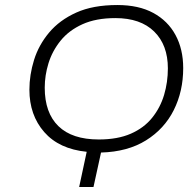

<svg xmlns="http://www.w3.org/2000/svg" viewBox="-20 -744 773 764"><path d="M325 -140Q215 -151 156 -218.5Q97 -286 97 -387Q97 -446 115.5 -505.5Q134 -565 175.5 -614.5Q217 -664 283.5 -694Q350 -724 447 -724Q532 -724 590 -692.5Q648 -661 678.5 -604.5Q709 -548 709 -473Q709 -381 671.5 -306Q634 -231 561 -185.5Q488 -140 382 -137L352 0H295ZM373 -189Q448 -189 500.5 -212Q553 -235 585.5 -275.5Q618 -316 633 -366.5Q648 -417 648 -472Q648 -565 593.5 -618.5Q539 -672 439 -672Q362 -672 308 -647.5Q254 -623 221 -582Q188 -541 173 -492.5Q158 -444 158 -395Q158 -295 212.5 -242Q267 -189 373 -189Z"/></svg>

Font: Noto Sans Light
Style: Italic
Weight: 300
Italic angle: -12°
Designer: Monotype Design Team
Foundry: Monotype Imaging Inc.
Version: Version 2.013; ttfautohint (v1.8.4.7-5d5b)